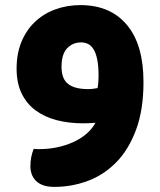

<svg xmlns="http://www.w3.org/2000/svg" viewBox="-20 -483 627 752"><path d="M193 249Q167 249 149 242.5Q131 236 120 224.5Q109 213 104 198.5Q99 184 99 169Q99 132 112 100Q118 101 124 101Q130 101 136 101Q170 101 203.5 94Q237 87 266 74Q295 61 317.5 42Q340 23 354 -2Q340 -1 326.5 -0.5Q313 0 305 0Q249 0 201.5 -12.5Q154 -25 119 -51Q84 -77 64.5 -117.5Q45 -158 45 -214Q45 -273 64 -319Q83 -365 116.5 -397Q150 -429 196 -446Q242 -463 295 -463Q412 -463 477 -385.5Q542 -308 542 -162Q542 -53 513 25Q484 103 435.5 152.5Q387 202 324 225.5Q261 249 193 249ZM362 -138Q364 -148 365 -160Q366 -172 366 -185Q366 -226 360.5 -251.5Q355 -277 345.5 -291.5Q336 -306 323.5 -311.5Q311 -317 298 -317Q265 -317 243 -294Q221 -271 221 -221Q221 -174 247 -154Q273 -134 325 -134Q336 -134 343 -135Q350 -136 362 -138Z"/></svg>

Font: Baloo Bhaijaan
Style: Regular
Weight: 400
Designer: Devika Bhansali and Ek Type
Foundry: Ek Type
Version: Version 1.443;PS 1.000;hotconv 16.6.51;makeotf.lib2.5.65220;